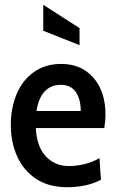

<svg xmlns="http://www.w3.org/2000/svg" viewBox="-20 -769 482 799"><path d="M414 -236H129Q133 -158 171 -118Q209 -78 267 -78Q300 -78 333.5 -86.5Q367 -95 394 -111L400 -21Q343 10 258 10Q183 10 130.5 -24.5Q78 -59 51.5 -118Q25 -177 25 -249Q25 -320 49.5 -378Q74 -436 121.5 -469.5Q169 -503 235 -503Q318 -503 368.5 -446Q419 -389 419 -290Q419 -268 414 -236ZM316 -307Q316 -356 295.5 -386Q275 -416 232 -416Q192 -416 166 -388.5Q140 -361 132 -307ZM160 -641V-749L311 -652V-581Z"/></svg>

Font: Cabin Condensed Medium
Style: Regular
Weight: 500
Width: 3
Version: Version 2.001